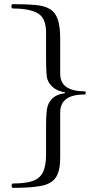

<svg xmlns="http://www.w3.org/2000/svg" viewBox="-20 -749 482 925"><path d="M43 156Q36 156 36 145Q36 135 43 135Q101 135 136 123.5Q171 112 186.5 81.5Q202 51 202 -6V-142Q202 -213 209 -236Q226 -292 293 -300V-304Q258 -310 237 -327Q216 -344 208 -368Q202 -385 202 -472V-592Q202 -662 162 -685Q122 -708 43 -708Q35 -708 35 -719Q35 -729 43 -729Q108 -729 151.5 -725Q195 -721 221 -705Q247 -689 258.5 -655Q270 -621 270 -561V-395Q270 -350 300.5 -329.5Q331 -309 388 -309Q393 -309 393 -302Q393 -294 388 -294Q270 -294 270 -207V10Q270 75 249 106Q228 137 178.5 146.5Q129 156 43 156Z"/></svg>

Font: Junicode SmExp
Style: Italic
Weight: 400
Width: 6
Italic angle: -11°
Designer: Peter S. Baker
Version: Version 2.205; ttfautohint (v1.8.4)